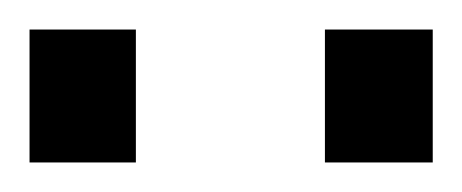

<svg xmlns="http://www.w3.org/2000/svg" viewBox="-32 -731 313 130"><path d="M-12 -711H60V-621H-12ZM188 -711H261V-621H188Z"/></svg>

Font: Cairo
Style: Regular
Weight: 400
Designer: Mohamed Gaber, the designers of Titillium
Foundry: Kief Type Foundry
Version: Version 2.009; ttfautohint (v1.5.33-1714) -l 8 -r 50 -G 200 